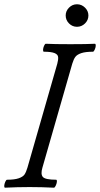

<svg xmlns="http://www.w3.org/2000/svg" viewBox="-22 -872 467 895"><path d="M284.2 -799.8Q284.2 -820.8 299.8 -836.4Q315.4 -852.1 336.9 -852.1Q358.4 -852.1 374.3 -836.4Q390.1 -820.8 390.1 -799.8Q390.1 -778.3 374.3 -762.7Q358.4 -747.1 336.9 -747.1Q315.4 -747.1 299.8 -762.7Q284.2 -778.3 284.2 -799.8ZM1 2.9Q-2.9 1.5 -2.2 -6.8Q-1.5 -15.1 2.7 -24.7Q6.8 -34.2 11.2 -34.2Q45.9 -34.2 65.4 -41Q85 -47.9 92.3 -58.6Q99.6 -69.3 106 -90.8L245.1 -575.2Q250 -593.3 249 -605.7Q248 -618.2 232.4 -624.5Q216.8 -630.9 182.1 -630.9Q178.2 -632.3 178.7 -640.6Q179.2 -648.9 183.3 -658.4Q187.5 -668 191.9 -668Q230 -666 306.2 -666Q382.8 -666 420.9 -668Q424.8 -666.5 424.3 -658.2Q423.8 -649.9 419.4 -640.4Q415 -630.9 411.1 -630.9Q376.5 -630.9 356.9 -624.3Q337.4 -617.7 329.3 -606.9Q321.3 -596.2 314.9 -575.2L175.8 -90.8Q166.5 -59.6 178 -46.9Q189.5 -34.2 240.2 -34.2Q244.1 -32.7 243.2 -24.4Q242.2 -16.1 237.8 -6.6Q233.4 2.9 229 2.9Q171.9 0 116.2 0Q59.6 0 1 2.9Z"/></svg>

Font: Junicode SmCond
Style: Italic
Weight: 400
Width: 4
Italic angle: -11°
Designer: Peter S. Baker
Version: Version 2.206